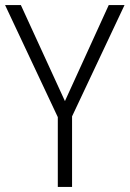

<svg xmlns="http://www.w3.org/2000/svg" viewBox="-20 -734 509 754"><path d="M235 -337 407 -714H469L263 -277V0H207V-274L0 -714H62Z"/></svg>

Font: Noto Sans Khmer UI SemiCondensed Light
Style: Regular
Weight: 300
Width: 4
Designer: Danh Hong and the Monotype Design Team
Foundry: Monotype Imaging Inc.
Version: Version 2.002; ttfautohint (v1.8.4.7-5d5b)